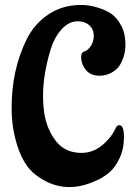

<svg xmlns="http://www.w3.org/2000/svg" viewBox="-20 -735 546 776"><path d="M462 -229Q481 -229 481 -181Q481 -133 463 -95Q445 -57 419.5 -36Q394 -15 362 -2Q255 45 162 -4Q115 -29 90 -63.5Q65 -98 50 -146Q27 -218 27 -297Q27 -376 42 -445Q57 -514 88 -576.5Q119 -639 176 -677Q233 -715 308 -715Q340 -715 374.5 -704.5Q409 -694 431 -678.5Q453 -663 470 -631Q487 -599 487 -556Q487 -510 465 -473Q455 -456 433 -442.5Q411 -429 381 -429Q335 -429 316 -470Q308 -486 308 -505Q308 -524 321 -527Q335 -531 347 -549Q359 -567 359 -591Q359 -610 349 -624Q330 -649 294 -649Q258 -649 228.5 -616Q199 -583 184 -533Q154 -433 154 -349Q154 -265 177 -214Q205 -151 248 -130Q275 -117 310 -117Q369 -117 416 -170Q436 -191 449 -220Q454 -229 462 -229Z"/></svg>

Font: Aladin
Style: Regular
Weight: 400
Designer: Angel Koziupa and Alejandro Paul
Foundry: Angel Koziupa and Alejandro Paul
Version: Version 1.000